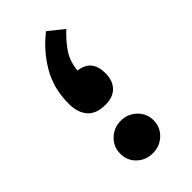

<svg xmlns="http://www.w3.org/2000/svg" viewBox="-180 -602 653 653"><g transform="rotate(-45 146.0 -275.5)"><path d="M236.3 -507.8Q205.6 -479.5 186.3 -450.4Q167 -421.4 163.1 -380.9Q224.1 -373.5 224.1 -307.1Q224.1 -271.5 204.3 -251.2Q184.6 -231 148.4 -231Q104 -231 83 -255.4Q62 -279.8 62 -321.8Q62 -395 95.2 -452.1Q128.4 -509.3 182.1 -551.3ZM65.9 -78.1Q65.9 -111.3 89.6 -133.8Q113.3 -156.2 146 -156.2Q179.2 -156.2 202.9 -133.8Q226.6 -111.3 226.6 -78.1Q226.6 -45.4 202.9 -22.9Q179.2 -0.5 146 -0.5Q112.3 -0.5 89.1 -22.5Q65.9 -44.4 65.9 -78.1Z"/></g></svg>

Font: Vazirmatn UI SemiBold
Style: Regular
Weight: 600
Designer: Saber Rastikerdar
Foundry: Saber Rastikerdar
Version: Version 33.003